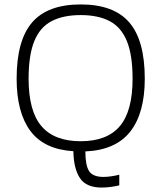

<svg xmlns="http://www.w3.org/2000/svg" viewBox="-20 -674 728 866"><path d="M439 172Q368 172 340 128.5Q312 85 311 8Q179 0 117 -83.5Q55 -167 55 -319Q55 -492 125 -573Q195 -654 344 -654Q493 -654 563 -573Q633 -492 633 -319Q633 -164 567.5 -80.5Q502 3 365 9Q365 72 382 98Q399 124 447 124Q463 124 483 121Q503 118 518 114V162Q502 166 480.5 169Q459 172 439 172ZM344 -37Q463 -37 520.5 -105Q578 -173 578 -319Q578 -425 552.5 -488Q527 -551 475 -578.5Q423 -606 344 -606Q265 -606 212.5 -578.5Q160 -551 134.5 -488Q109 -425 109 -319Q109 -173 167 -105Q225 -37 344 -37Z"/></svg>

Font: Kanit ExtraLight
Style: Regular
Weight: 275
Designer: Katatrad Team
Foundry: CadsonDemak
Version: Version 2.000; ttfautohint (v1.8.3)